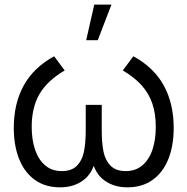

<svg xmlns="http://www.w3.org/2000/svg" viewBox="-20 -800 816 836"><path d="M390.5 -780 355.3 -625H405.7L465.3 -780ZM242 15.7Q176.2 15.7 130.8 -17.5Q85.5 -50.7 62.8 -108.9Q40 -167.2 40 -243Q40 -349.3 83.3 -427.8Q126.7 -506.2 215.7 -555L261.7 -493.3Q185.3 -448.3 151.7 -390.1Q118 -331.8 118 -247.3Q118 -191.5 132.8 -148.1Q147.5 -104.7 176.8 -79.8Q206.2 -55 249 -55Q291.5 -55 314.3 -77.8Q337.2 -100.7 345.1 -137.5Q353 -174.3 353.3 -230.5V-234.7V-343.3H423V-234.7Q423 -177.5 430.6 -139.9Q438.2 -102.3 461.2 -78.7Q484.2 -55 527.3 -55Q570.7 -55 600.2 -80.3Q629.7 -105.7 644 -149.1Q658.3 -192.5 658.3 -247.3Q658.3 -304.7 643.3 -349Q628.3 -393.3 596.8 -428.4Q565.3 -463.5 514.7 -493.3L560.7 -555Q650.7 -505.7 693.5 -427.1Q736.3 -348.5 736.3 -242.7Q736.3 -166.3 713.3 -108.1Q690.3 -49.8 645 -17.1Q599.7 15.7 535 15.7Q475.7 15.7 434 -14.8Q392.3 -45.3 379.7 -108H396.7Q384 -45.3 342.3 -14.8Q300.7 15.7 242 15.7Z"/></svg>

Font: Hauora
Style: Regular
Weight: 400
Designer: Wayne Shih
Foundry: WCYS
Version: Version 1.001